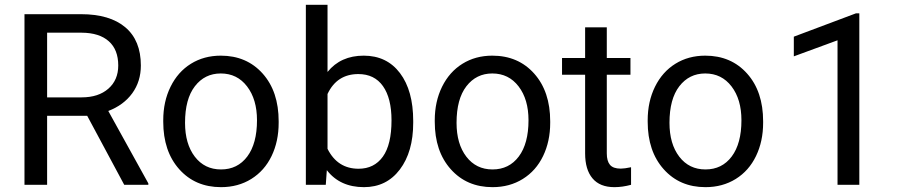

<svg xmlns="http://www.w3.org/2000/svg" viewBox="-20 -770 3806 800"><path d="M343.3 -287.6 497.6 0H598.1V-5.9L431.2 -307.6C473.8 -323.9 507.1 -348.5 531 -381.3C554.9 -414.2 566.9 -452.8 566.9 -497.1C566.9 -566.7 545.3 -619.8 502.2 -656.2C459.1 -692.7 397.5 -710.9 317.4 -710.9H82V0H176.3V-287.6ZM176.3 -364.3V-633.8H319.8C369.3 -633.5 407.1 -621.6 433.3 -598.1C459.6 -574.7 472.7 -541 472.7 -497.1C472.7 -456.7 458.9 -424.5 431.4 -400.4C403.9 -376.3 366.9 -364.3 320.3 -364.3Z M660.2 -269V-262.7C660.2 -180.7 682.4 -114.7 726.8 -64.9C771.2 -15.1 829.3 9.8 900.9 9.8C948.4 9.8 990.5 -1.6 1027.1 -24.4C1063.7 -47.2 1091.9 -79 1111.6 -119.9C1131.3 -160.7 1141.1 -206.9 1141.1 -258.3V-264.6C1141.1 -347.3 1118.9 -413.6 1074.5 -463.4C1030 -513.2 971.8 -538.1 899.9 -538.1C853.4 -538.1 811.9 -526.9 775.6 -504.4C739.3 -481.9 711 -450 690.7 -408.7C670.3 -367.4 660.2 -320.8 660.2 -269ZM751 -258.3C751 -324.4 764.6 -375.2 792 -410.6C819.3 -446.1 855.3 -463.9 899.9 -463.9C945.5 -463.9 982 -445.9 1009.5 -409.9C1037 -373.9 1050.8 -327 1050.8 -269C1050.8 -204.3 1037.3 -153.9 1010.3 -117.9C983.2 -81.9 946.8 -64 900.9 -64C855.3 -64 818.9 -81.7 791.7 -117.2C764.6 -152.7 751 -199.7 751 -258.3Z M1701.7 -258.3V-266.1C1701.7 -350.4 1683.3 -416.8 1646.7 -465.3C1610.1 -513.8 1559.7 -538.1 1495.6 -538.1C1431.5 -538.1 1381.2 -515.5 1344.7 -470.2V-750H1254.4V0H1337.4L1341.8 -61C1378.3 -13.8 1429.9 9.8 1496.6 9.8C1559.1 9.8 1608.9 -14.7 1646 -63.7C1683.1 -112.7 1701.7 -177.6 1701.7 -258.3ZM1611.3 -268.6C1611.3 -201.2 1599.3 -150.7 1575.2 -117.2C1551.1 -83.7 1517.4 -66.9 1474.1 -66.9C1415.5 -66.9 1372.4 -94.6 1344.7 -149.9V-378.4C1370.8 -433.8 1413.6 -461.4 1473.1 -461.4C1517.7 -461.4 1551.9 -444.7 1575.7 -411.1C1599.4 -377.6 1611.3 -330.1 1611.3 -268.6Z M1791.5 -269V-262.7C1791.5 -180.7 1813.7 -114.7 1858.2 -64.9C1902.6 -15.1 1960.6 9.8 2032.2 9.8C2079.8 9.8 2121.8 -1.6 2158.4 -24.4C2195.1 -47.2 2223.2 -79 2242.9 -119.9C2262.6 -160.7 2272.5 -206.9 2272.5 -258.3V-264.6C2272.5 -347.3 2250.2 -413.6 2205.8 -463.4C2161.4 -513.2 2103.2 -538.1 2031.2 -538.1C1984.7 -538.1 1943.3 -526.9 1907 -504.4C1870.7 -481.9 1842.4 -450 1822 -408.7C1801.7 -367.4 1791.5 -320.8 1791.5 -269ZM1882.3 -258.3C1882.3 -324.4 1896 -375.2 1923.3 -410.6C1950.7 -446.1 1986.7 -463.9 2031.2 -463.9C2076.8 -463.9 2113.4 -445.9 2140.9 -409.9C2168.4 -373.9 2182.1 -327 2182.1 -269C2182.1 -204.3 2168.6 -153.9 2141.6 -117.9C2114.6 -81.9 2078.1 -64 2032.2 -64C1986.7 -64 1950.3 -81.7 1923.1 -117.2C1895.9 -152.7 1882.3 -199.7 1882.3 -258.3Z M2508.3 -656.2H2418V-528.3H2321.8V-458.5H2418V-130.9C2418 -85.9 2428.2 -51.3 2448.7 -26.9C2469.2 -2.4 2499.7 9.8 2540 9.8C2562.5 9.8 2585.6 6.5 2609.4 0V-73.2C2591.1 -69.3 2576.8 -67.4 2566.4 -67.4C2545.2 -67.4 2530.3 -72.7 2521.5 -83.3C2512.7 -93.8 2508.3 -109.7 2508.3 -130.9V-458.5H2606.9V-528.3H2508.3Z M2678.7 -269V-262.7C2678.7 -180.7 2700.9 -114.7 2745.4 -64.9C2789.8 -15.1 2847.8 9.8 2919.4 9.8C2967 9.8 3009 -1.6 3045.7 -24.4C3082.3 -47.2 3110.4 -79 3130.1 -119.9C3149.8 -160.7 3159.7 -206.9 3159.7 -258.3V-264.6C3159.7 -347.3 3137.5 -413.6 3093 -463.4C3048.6 -513.2 2990.4 -538.1 2918.5 -538.1C2871.9 -538.1 2830.5 -526.9 2794.2 -504.4C2757.9 -481.9 2729.6 -450 2709.2 -408.7C2688.9 -367.4 2678.7 -320.8 2678.7 -269ZM2769.5 -258.3C2769.5 -324.4 2783.2 -375.2 2810.5 -410.6C2837.9 -446.1 2873.9 -463.9 2918.5 -463.9C2964 -463.9 3000.6 -445.9 3028.1 -409.9C3055.6 -373.9 3069.3 -327 3069.3 -269C3069.3 -204.3 3055.8 -153.9 3028.8 -117.9C3001.8 -81.9 2965.3 -64 2919.4 -64C2873.9 -64 2837.5 -81.7 2810.3 -117.2C2783.1 -152.7 2769.5 -199.7 2769.5 -258.3Z M3560.5 0V-714.4H3546.4L3287.6 -617.2V-535.2L3469.7 -602.1V0Z"/></svg>

Font: Roboto1
Style: rg
Weight: 400
Designer: Google
Version: Version 2.137; 2017